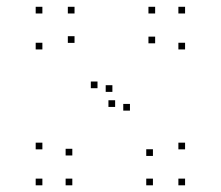

<svg xmlns="http://www.w3.org/2000/svg" viewBox="-20 -544 660 574"><path d="M533.3 10V-10H513.3V10ZM533.3 -97.5V-117.5H513.3V-97.5ZM202.8 -415.8V-435.8H182.8V-415.8ZM202.8 -503.7V-523.7H182.8V-503.7ZM106.7 -503.7V-523.7H86.7V-503.7ZM106.7 -396.2V-416.2H86.7V-396.2ZM437.2 -77.8V-97.8H417.2V-77.8ZM437.2 10V-10H417.2V10ZM196.2 10V-10H176.2V10ZM196.2 -79.2V-99.2H176.2V-79.2ZM324.2 -224.3V-244.3H304.2V-224.3ZM271.5 -280.3V-300.3H251.5V-280.3ZM106.7 -97.5V-117.5H86.7V-97.5ZM106.7 10V-10H86.7V10ZM533.3 -396.2V-416.2H513.3V-396.2ZM533.3 -503.7V-523.7H513.3V-503.7ZM443.8 -503.7V-523.7H423.8V-503.7ZM443.8 -414.5V-434.5H423.8V-414.5ZM316 -269.3V-289.3H296V-269.3ZM368.5 -213.3V-233.3H348.5V-213.3Z"/></svg>

Font: Monaspace Krypton Dots Var
Style: Regular
Weight: 400
Designer: Riley Cran and the Lettermatic Team
Version: Version 1.100 (Monaspace Krypton Dots)